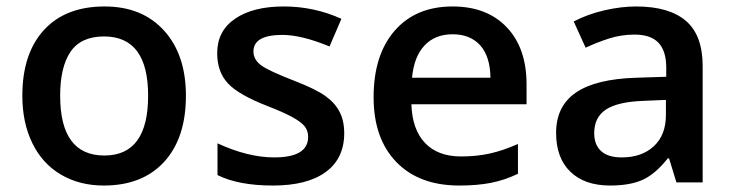

<svg xmlns="http://www.w3.org/2000/svg" viewBox="-20 -570 2294 600"><path d="M561 -271Q561 -138.7 493.2 -64.5Q425.3 9.8 304.2 9.8Q228.5 9.8 170.4 -24.4Q112.3 -58.6 81.1 -122.6Q49.8 -186.5 49.8 -271Q49.8 -402.3 117.2 -476.1Q184.6 -549.8 307.1 -549.8Q424.3 -549.8 492.7 -474.4Q561 -398.9 561 -271ZM168 -271Q168 -84 306.2 -84Q442.9 -84 442.9 -271Q442.9 -456.1 305.2 -456.1Q232.9 -456.1 200.4 -408.2Q168 -360.4 168 -271Z M1055.7 -153.8Q1055.7 -74.7 998 -32.5Q940.4 9.8 833 9.8Q725.1 9.8 659.7 -22.9V-122.1Q754.9 -78.1 836.9 -78.1Q942.9 -78.1 942.9 -142.1Q942.9 -162.6 931.2 -176.3Q919.4 -189.9 892.6 -204.6Q865.7 -219.2 817.9 -237.8Q724.6 -273.9 691.7 -310.1Q658.7 -346.2 658.7 -403.8Q658.7 -473.1 714.6 -511.5Q770.5 -549.8 866.7 -549.8Q961.9 -549.8 1046.9 -511.2L1009.8 -424.8Q922.4 -460.9 862.8 -460.9Q772 -460.9 772 -409.2Q772 -383.8 795.7 -366.2Q819.3 -348.6 898.9 -317.9Q965.8 -292 996.1 -270.5Q1026.4 -249 1041 -220.9Q1055.7 -192.9 1055.7 -153.8Z M1415.5 9.8Q1289.6 9.8 1218.5 -63.7Q1147.5 -137.2 1147.5 -266.1Q1147.5 -398.4 1213.4 -474.1Q1279.3 -549.8 1394.5 -549.8Q1501.5 -549.8 1563.5 -484.9Q1625.5 -419.9 1625.5 -306.2V-244.1H1265.6Q1268.1 -165.5 1308.1 -123.3Q1348.1 -81.1 1420.9 -81.1Q1468.8 -81.1 1510 -90.1Q1551.3 -99.1 1598.6 -120.1V-26.9Q1556.6 -6.8 1513.7 1.5Q1470.7 9.8 1415.5 9.8ZM1394.5 -462.9Q1339.8 -462.9 1306.9 -428.2Q1273.9 -393.6 1267.6 -327.1H1512.7Q1511.7 -394 1480.5 -428.5Q1449.2 -462.9 1394.5 -462.9Z M2093.8 0 2070.8 -75.2H2066.9Q2027.8 -25.9 1988.3 -8.1Q1948.7 9.8 1886.7 9.8Q1807.1 9.8 1762.5 -33.2Q1717.8 -76.2 1717.8 -154.8Q1717.8 -238.3 1779.8 -280.8Q1841.8 -323.2 1968.8 -327.1L2062 -330.1V-358.9Q2062 -410.6 2037.8 -436.3Q2013.7 -461.9 1962.9 -461.9Q1921.4 -461.9 1883.3 -449.7Q1845.2 -437.5 1810.1 -420.9L1772.9 -502.9Q1816.9 -525.9 1869.1 -537.8Q1921.4 -549.8 1967.8 -549.8Q2070.8 -549.8 2123.3 -504.9Q2175.8 -460 2175.8 -363.8V0ZM1922.9 -78.1Q1985.4 -78.1 2023.2 -113Q2061 -147.9 2061 -210.9V-257.8L1991.7 -254.9Q1910.6 -252 1873.8 -227.8Q1836.9 -203.6 1836.9 -153.8Q1836.9 -117.7 1858.4 -97.9Q1879.9 -78.1 1922.9 -78.1Z"/></svg>

Font: f1_52653          
Style: Regular
Weight: 600
Foundry: Ascender Corporation
Version: Version 1.10